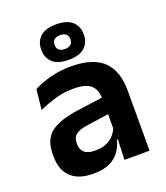

<svg xmlns="http://www.w3.org/2000/svg" viewBox="-134 -806 784 909"><g transform="rotate(-20 258.0 -351.5)"><path d="M340 0 344.5 -120 341 -131V-284.5L340.5 -306.5Q340.5 -354.5 314.2 -377Q288 -399.5 228.5 -399.5Q178 -399.5 133.8 -386.2Q89.5 -373 52 -355.5L63 -457.5Q85 -469 113.2 -479.2Q141.5 -489.5 176.5 -496Q211.5 -502.5 252 -502.5Q312 -502.5 353.5 -488.2Q395 -474 419.8 -447.5Q444.5 -421 455.5 -384.2Q466.5 -347.5 466.5 -303V0ZM179.5 11.5Q106.5 11.5 68.2 -25Q30 -61.5 30 -129V-143Q30 -214.5 74 -248.8Q118 -283 213.5 -296L352.5 -315L360 -232.5L232 -214Q190 -208.5 172.2 -194Q154.5 -179.5 154.5 -151.5V-146.5Q154.5 -119 171.8 -103.8Q189 -88.5 226 -88.5Q259 -88.5 282.5 -99Q306 -109.5 321.2 -126.8Q336.5 -144 343 -165.5L361 -102H339Q331 -70.5 313.2 -44.8Q295.5 -19 263.5 -3.8Q231.5 11.5 179.5 11.5ZM148 -623V-625.5Q148 -665 174 -689.2Q200 -713.5 255 -713.5Q310 -713.5 336 -689.2Q362 -665 362 -625.5V-623Q362 -584 336 -559.5Q310 -535 255 -535Q200 -535 174 -559.5Q148 -584 148 -623ZM215 -623.5Q215 -607.5 225.2 -598.5Q235.5 -589.5 255 -589.5Q274.5 -589.5 284.8 -598.5Q295 -607.5 295 -623.5V-625Q295 -641.5 284.8 -650.2Q274.5 -659 255 -659Q235.5 -659 225.2 -650.2Q215 -641.5 215 -625Z"/></g></svg>

Font: Anek Bangla Medium SemiBold
Style: Regular
Weight: 600
Version: Version 1.003